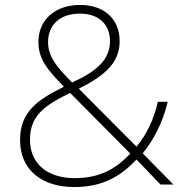

<svg xmlns="http://www.w3.org/2000/svg" viewBox="-20 -745 748 775"><path d="M304 -725C203 -725 135 -666 135 -575C135 -505 174 -461 238 -395C126 -340 61 -290 61 -180C61 -58 150 10 280 10C398 10 469 -36 531 -101L628 0H680L556 -126C602 -183 637 -251 657 -334H617C601 -262 570 -199 531 -153L298 -387C398 -437 463 -489 463 -579C463 -670 398 -725 304 -725ZM303 -690C377 -690 424 -648 424 -579C424 -503 368 -456 271 -412C209 -475 174 -516 174 -575C174 -646 223 -690 303 -690ZM263 -370 506 -125C449 -65 386 -26 281 -26C173 -26 101 -83 101 -181C101 -278 159 -319 263 -370Z"/></svg>

Font: Noto Sans Myanmar UI ExtraLight
Style: Regular
Weight: 200
Designer: Monotype Design Team
Foundry: Monotype Imaging Inc.
Version: Version 2.103